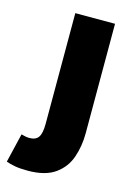

<svg xmlns="http://www.w3.org/2000/svg" viewBox="-164 -558 561 803"><g transform="rotate(15 117.0 -156.0)"><path d="M38 188Q4 188 -17.5 184Q-39 180 -56 174L-26 48Q-15 51 -7 52.5Q1 54 10 54Q37 54 48.5 37Q60 20 60 -20V-500H232V-26Q232 30 215 79Q198 128 155.5 158Q113 188 38 188Z"/></g></svg>

Font: Source Sans 3 Black
Style: Regular
Weight: 900
Designer: Paul D. Hunt
Foundry: Adobe
Version: Version 3.046;hotconv 1.0.118;makeotfexe 2.5.65603